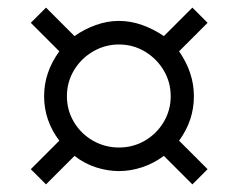

<svg xmlns="http://www.w3.org/2000/svg" viewBox="-20 -522 626 505"><path d="M101 -37 61 -77 136 -152Q96 -205 96 -269Q96 -332 136 -387L61 -462L101 -502L176 -427Q201 -445 231.5 -456Q262 -467 293 -467Q324 -467 354.5 -456Q385 -445 411 -427L486 -502L526 -462L451 -387Q490 -331 490 -269Q490 -205 451 -152L526 -77L486 -37L411 -112Q384 -92 353.5 -82Q323 -72 293 -72Q264 -72 233.5 -81.5Q203 -91 176 -112ZM293 -134Q330 -134 361 -152Q392 -170 410.5 -201Q429 -232 429 -269Q429 -306 410.5 -337Q392 -368 361 -386.5Q330 -405 293 -405Q256 -405 224.5 -386.5Q193 -368 174.5 -337Q156 -306 156 -269Q156 -232 174.5 -201Q193 -170 224.5 -152Q256 -134 293 -134Z"/></svg>

Font: Plus Jakarta Sans Light
Style: Regular
Weight: 300
Designer: Gumpita Rahayu
Foundry: Tokotype
Version: Version 2.006; ttfautohint (v1.8.4.7-5d5b)